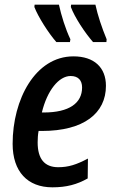

<svg xmlns="http://www.w3.org/2000/svg" viewBox="-20 -791 490 821"><path d="M221 -611H279L281 -623C260 -667 242 -725 232 -771H128L127 -761C143 -719 187 -650 221 -611ZM378 -611H435L436 -623C415 -674 398 -725 388 -771H284L283 -761C299 -718 342 -652 378 -611ZM204 10C264 10 309 -2 355 -28L356 -113C307 -87 273 -76 229 -76C170 -76 141 -112 141 -182C141 -198 142 -215 145 -231H159C339 -231 433 -307 433 -424C433 -503 382 -550 294 -550C131 -550 34 -366 34 -176C34 -57 98 10 204 10ZM159 -310C182 -405 232 -466 282 -466C315 -466 331 -447 331 -417C331 -350 276 -310 167 -310Z"/></svg>

Font: Noto Sans Display SemiCondensed Medium
Style: Italic
Weight: 500
Width: 4
Italic angle: -12°
Designer: Monotype Design Team
Foundry: Monotype Imaging Inc.
Version: Version 1.900